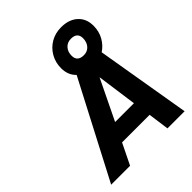

<svg xmlns="http://www.w3.org/2000/svg" viewBox="-238 -1000 1133 1133"><g transform="rotate(-45 328.5 -433.0)"><path d="M635 0H492L474 -131H244L180 0H22L336 -602Q299 -637 299 -695Q299 -743 321.5 -782Q344 -821 382.5 -843.5Q421 -866 470 -866Q535 -866 573.5 -831Q612 -796 612 -737Q612 -690 591 -652.5Q570 -615 535 -592ZM395 -703Q395 -654 449 -654Q479 -654 497.5 -675Q516 -696 516 -729Q516 -777 463 -777Q433 -777 414 -756.5Q395 -736 395 -703ZM422 -497 300 -245H457Z"/></g></svg>

Font: Overused Grotesk
Style: Bold Italic
Weight: 700
Italic angle: -10°
Version: Version 0.003